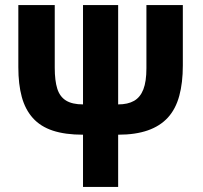

<svg xmlns="http://www.w3.org/2000/svg" viewBox="-20 -734 799 754"><path d="M698 -477Q698 -409 684 -357.5Q670 -306 639.5 -272.5Q609 -239 560.5 -222Q512 -205 444 -205V0H306V-205Q236 -205 187.5 -221Q139 -237 109 -270.5Q79 -304 65.5 -353.5Q52 -403 52 -470V-714H195V-468Q195 -417 205 -385.5Q215 -354 239.5 -339Q264 -324 306 -324V-714H444V-324Q482 -324 506.5 -338Q531 -352 543 -383Q555 -414 555 -466V-714H698Z"/></svg>

Font: Noto Sans Display Condensed
Style: Bold
Weight: 700
Width: 3
Designer: Monotype Design Team
Foundry: Monotype Imaging Inc.
Version: Version 2.003